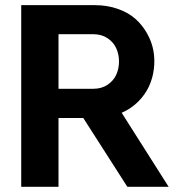

<svg xmlns="http://www.w3.org/2000/svg" viewBox="-20 -722 672 742"><path d="M472.2 0 301.8 -266.1H206.1V0H62V-702.1H346.2Q394.5 -702.1 435.3 -687.7Q476.1 -673.3 503.2 -649.2Q530.3 -625 548.3 -593Q566.4 -561 572.8 -526.4Q579.1 -491.7 574.7 -455.6Q570.3 -419.4 555.4 -387.5Q540.5 -355.5 513.4 -328.6Q486.3 -301.8 450.2 -286.1L631.8 0ZM206.1 -378.9H340.8Q372.6 -378.9 395.8 -394.5Q418.9 -410.2 429.4 -433.6Q439.9 -457 439.9 -484.4Q439.9 -511.7 429.4 -535.2Q418.9 -558.6 395.8 -574.2Q372.6 -589.8 340.8 -589.8H206.1Z"/></svg>

Font: LT Superior
Style: Bold
Weight: 400
Designer: Daniel Lyons
Foundry: LyonsType
Version: Version 1.000